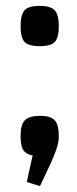

<svg xmlns="http://www.w3.org/2000/svg" viewBox="-20 -525 261 653"><path d="M50 0ZM71 94 91 4Q68 -1 59 -15Q50 -29 50 -62Q50 -101 64.5 -116Q79 -131 117 -131Q152 -131 166 -116Q180 -101 180 -62Q180 -45 174.5 -26Q169 -7 154 27L116 108ZM115 -505Q153 -505 166.5 -489.5Q180 -474 180 -436Q180 -398 167 -383Q154 -368 115 -368Q76 -368 63 -383Q50 -398 50 -436Q50 -474 63 -489.5Q76 -505 115 -505Z"/></svg>

Font: Changa
Style: Regular
Weight: 400
Designer: Eduardo Rodriguez Tunni
Foundry: Eduardo Rodriguez Tunni
Version: Version 2.002; ttfautohint (v1.5.10-5e6f)